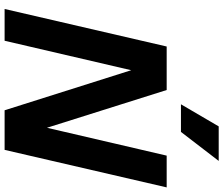

<svg xmlns="http://www.w3.org/2000/svg" viewBox="-88 -882 970 834"><g transform="rotate(90 397.0 -465.0)"><path d="M529 -930H679L553 -766H433ZM535 -184 656 -704H794L631 0H459L285 -550L157 0H19L182 -704H371Z"/></g></svg>

Font: CBA Beacon Sans Extra Bold
Style: Italic
Weight: 800
Italic angle: -13°
Designer: Wei Huang
Foundry: Wei Huang
Version: Version 1.002